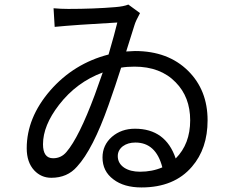

<svg xmlns="http://www.w3.org/2000/svg" viewBox="-20 -781 1040 835"><path d="M686 -53.2Q658.2 -161.1 568.8 -161.1Q536.1 -161.1 514.2 -145Q492.2 -127.9 492.2 -102.1Q492.2 -70.8 520 -51.8Q546.9 -34.2 588.9 -34.2Q642.1 -34.2 686 -53.2ZM426.8 -465.8Q313 -423.8 236.8 -325.2Q167 -234.9 167 -153.8Q167 -92.8 210.9 -92.8Q246.1 -92.8 269 -120.1Q323.2 -183.1 392.1 -368.2ZM588.9 -724.1Q569.8 -689 564.9 -671.9L528.8 -557.1Q555.2 -559.1 566.9 -559.1Q710.9 -559.1 797.9 -473.1Q882.8 -389.2 882.8 -257.8Q882.8 -134.8 814.9 -56.2Q737.8 34.2 595.2 34.2Q519 34.2 473.1 -1Q425.8 -36.1 425.8 -96.2Q425.8 -149.9 466.8 -186Q507.8 -221.2 566.9 -221.2Q700.2 -221.2 744.1 -91.8Q807.1 -154.8 807.1 -257.8Q807.1 -358.9 744.1 -422.9Q678.2 -491.2 564.9 -491.2Q532.2 -491.2 506.8 -486.8Q482.9 -411.1 452.1 -324.2Q383.8 -130.9 314.9 -56.2Q272.9 -7.8 203.1 -7.8Q159.2 -7.8 128.9 -40Q96.2 -75.2 96.2 -136.2Q96.2 -269 198.2 -387.2Q300.8 -504.9 452.1 -543.9Q479 -636.2 490.2 -683.1Q306.2 -672.9 217.8 -664.1L212.9 -745.1Q245.1 -742.2 276.9 -742.2Q388.2 -742.2 481 -750Q518.1 -752.9 538.1 -761.2Z"/></svg>

Font: Black Ops One [rus by aLiNcE]
Style: Regular
Weight: 400
Designer: James Grieshaber
Foundry: James Grieshaber
Version: Version 1.002;May 25, 2024;FontCreator 13.0.0.2680 64-bit